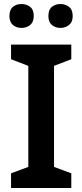

<svg xmlns="http://www.w3.org/2000/svg" viewBox="-20 -936 410 956"><path d="M335 0H35V-73L121 -105V-608L35 -641V-714H335V-641L249 -608V-105L335 -73ZM27 -856Q27 -888 44.5 -902Q62 -916 87 -916Q112 -916 130 -902Q148 -888 148 -856Q148 -826 130 -811.5Q112 -797 87 -797Q62 -797 44.5 -811.5Q27 -826 27 -856ZM221 -856Q221 -888 238.5 -902Q256 -916 281 -916Q305 -916 323.5 -902Q342 -888 342 -856Q342 -826 323.5 -811.5Q305 -797 281 -797Q256 -797 238.5 -811.5Q221 -826 221 -856Z"/></svg>

Font: Noto Sans Ethiopic SemiBold
Style: Regular
Weight: 600
Designer: Monotype Design Team
Foundry: Monotype Imaging Inc.
Version: Version 2.102; ttfautohint (v1.8.4.7-5d5b)